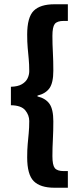

<svg xmlns="http://www.w3.org/2000/svg" viewBox="-20 -728 384 900"><path d="M235.2 152Q168.8 152 138.1 121.1Q107.4 90.3 107.4 9.5Q107.4 -25.8 109.8 -52.2Q112.2 -78.5 114.6 -103.9Q117.1 -129.2 117.1 -160.9Q117.1 -188 98.5 -210.9Q79.9 -233.9 31.1 -234.7V-321.3Q63.6 -322.1 82.5 -333.2Q101.4 -344.3 109.2 -360.8Q117.1 -377.2 117.1 -394.7Q117.1 -426.6 114.6 -452Q112.2 -477.5 109.8 -503.8Q107.4 -530.2 107.4 -565.5Q107.4 -647.1 138.1 -677.6Q168.8 -708 235.2 -708H298.1V-630H279.3Q247.8 -630 236.7 -615.7Q225.7 -601.5 225.7 -559.9Q225.7 -519.9 227.9 -481.4Q230 -442.9 230 -396.8Q230 -340 211.9 -314.5Q193.7 -289 155.7 -280V-276Q193.7 -267 211.9 -241.4Q230 -215.8 230 -159.2Q230 -114.1 227.9 -75.1Q225.7 -36.2 225.7 3.9Q225.7 45.5 236.7 59.7Q247.8 74 279.3 74H298.1V152Z"/></svg>

Font: Source Sans 3 VF
Style: Regular
Weight: 200
Designer: Paul D. Hunt
Foundry: Adobe
Version: Version 3.046;hotconv 1.0.118;makeotfexe 2.5.65603